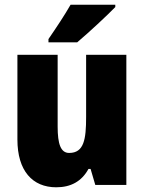

<svg xmlns="http://www.w3.org/2000/svg" viewBox="-20 -786 611 816"><path d="M470 -756V-766H280C255 -722 219 -668 186 -620V-606H308C359 -649 436 -721 470 -756ZM517 -553H346V-289C346 -194 337 -136 274 -136C238 -136 225 -174 225 -248V-553H54V-193C54 -60 118 10 219 10C281 10 327 -15 356 -68H365L385 0H517Z"/></svg>

Font: Noto Sans Hebrew Condensed Black
Style: Regular
Weight: 900
Width: 3
Designer: Monotype Design Team
Foundry: Monotype Imaging Inc.
Version: Version 2.004